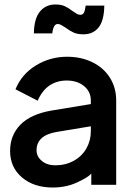

<svg xmlns="http://www.w3.org/2000/svg" viewBox="-20 -814 588 856"><path d="M25 -141Q25 -211 71 -258Q117 -305 209 -321L385 -350V-366Q385 -405 355 -430Q325 -455 277 -455Q234 -455 201 -433Q168 -411 148 -365L49 -416Q77 -484 140.5 -522.5Q204 -561 279 -561Q342 -561 392 -536.5Q442 -512 470 -467.5Q498 -423 498 -366V10H387V-40Q374 -24 324.5 -1Q275 22 215 22Q131 22 78 -23Q25 -68 25 -141ZM226 -77Q272 -77 308.5 -97Q345 -117 365 -152Q385 -187 385 -229V-251L234 -226Q143 -211 143 -144Q143 -116 166.5 -96.5Q190 -77 226 -77ZM272 -691Q259 -699 252 -703Q245 -707 237 -707Q218 -707 213 -665H131Q132 -731 158 -762.5Q184 -794 227 -794Q252 -794 268.5 -786.5Q285 -779 303 -765Q316 -756 323 -752Q330 -748 339 -748Q348 -748 353.5 -756.5Q359 -765 362 -789H445Q444 -722 419.5 -691.5Q395 -661 352 -661Q326 -661 309 -668.5Q292 -676 272 -691Z"/></svg>

Font: BLUETTI 2.0 Medium
Style: Italic
Weight: 500
Designer: Stijn de Vries
Foundry: tokotype
Version: Version 2.005;October 31, 2023;FontCreator 14.0.0.2814 64-bi